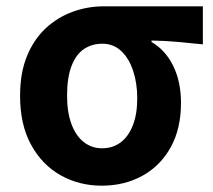

<svg xmlns="http://www.w3.org/2000/svg" viewBox="-20 -580 682 614"><path d="M305.1 13.8Q233.6 13.8 174.3 -19.3Q115 -52.3 79.6 -116.7Q44.2 -181.1 44.2 -273.4Q44.2 -346.7 66.2 -400.5Q88.2 -454.2 126 -489.4Q163.9 -524.6 211.9 -542.2Q259.9 -559.8 312 -559.8H628.7V-438.2Q582.7 -442.7 545.9 -446.2Q509 -449.6 464.6 -450.4V-445.6Q508.9 -420.1 533.8 -369.5Q558.8 -318.8 558.8 -250.8Q558.8 -168.7 526.1 -109.3Q493.4 -50 435.8 -18.1Q378.3 13.8 305.1 13.8ZM306.6 -105.8Q340.9 -105.8 366 -124.8Q391.1 -143.7 405 -179.6Q418.9 -215.4 418.9 -265.6Q418.9 -313.5 405.9 -353.1Q393 -392.7 368.1 -416.4Q343.2 -440.2 307.1 -440.2Q273.8 -440.2 248.3 -423Q222.9 -405.9 208.7 -368.9Q194.5 -331.9 194.5 -273.4Q194.5 -220.9 208.6 -183.1Q222.7 -145.3 248 -125.6Q273.3 -105.8 306.6 -105.8Z"/></svg>

Font: Noto Sans TC
Style: Regular
Weight: 100
Designer: Ryoko NISHIZUKA 西塚涼子 (kana, bopomofo & ideographs); Paul D. Hunt (Latin, Greek & Cyrillic); Sandoll Communications 산돌커뮤니
Foundry: Adobe
Version: Version 2.004;hotconv 1.0.118;makeotfexe 2.5.65603